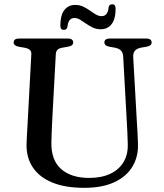

<svg xmlns="http://www.w3.org/2000/svg" viewBox="-20 -885 786 922"><path d="M589.2 -294.4 571.6 -613.1Q570.5 -631.5 561.5 -641.6Q552.5 -651.8 532.6 -655.8L505.2 -660.7Q491.1 -663.8 486.2 -668.9Q481.2 -674 481.2 -681.7Q481.2 -690 487.7 -695Q494.1 -700 505.6 -700H683.6Q695.6 -700 701.9 -695Q708.2 -690 708.2 -681.7Q708.2 -673.7 702.8 -668.6Q697.4 -663.6 684 -660.6L658.3 -656.4Q634.9 -651.6 626.8 -640Q618.6 -628.5 619.7 -610.6L637.6 -293.6Q639.2 -268.6 640.5 -244.6Q641.7 -220.6 642.6 -194.6Q644.7 -133.1 616.2 -85.4Q587.6 -37.6 529.6 -10.3Q471.5 17 384.6 17Q292.3 17 230.1 -8.9Q167.9 -34.9 136.9 -82.2Q106 -129.4 107.5 -193.2Q107.8 -206.5 108.9 -226.9Q110 -247.3 111.4 -271.7Q112.8 -296.2 114.1 -321.6L130.4 -623.9Q131.4 -638.1 123.2 -645.4Q115.1 -652.8 97.4 -655.9L69.8 -660.7Q45.6 -665.6 45.6 -681.4Q45.6 -690 52 -695Q58.5 -700 70.5 -700H306.9Q318.9 -700 325.2 -695Q331.5 -690 331.5 -681.4Q331.5 -673.7 326.2 -668.6Q320.9 -663.6 307.3 -660.9L279.3 -655.9Q263.5 -653.2 256.3 -646.2Q249 -639.2 248 -624.7L231.6 -323.4Q229.6 -286.9 228.5 -257.4Q227.4 -227.9 226.8 -203.2Q224.7 -116.3 273.3 -73.5Q321.8 -30.6 408.2 -30.6Q467.2 -30.6 509.2 -50.3Q551.1 -69.9 573.2 -106.6Q595.3 -143.3 593.5 -194.4Q592.6 -228.7 591.5 -251.7Q590.4 -274.7 589.2 -294.4ZM463.8 -744.5Q442.8 -744.5 425.5 -752.7Q408.2 -760.9 393.3 -771.5Q378.4 -782.2 364.8 -790.4Q351.2 -798.6 337.4 -798.6Q307.5 -798.6 303.7 -755.7Q300.7 -741.6 286.6 -741.6Q269.8 -741.6 269.8 -762.7Q269.8 -811.9 289 -836.7Q308.1 -861.4 341.1 -861.4Q362.3 -861.4 379.5 -853.2Q396.7 -845 411.5 -834.5Q426.2 -823.9 440 -815.7Q453.7 -807.5 467.8 -807.5Q498.3 -807.5 501.5 -850.1Q504.5 -864.5 518.8 -864.5Q535.1 -864.5 535.1 -843.1Q535.1 -793.9 516 -769.2Q496.8 -744.5 463.8 -744.5Z"/></svg>

Font: Fraunces
Style: Regular
Weight: 900
Version: Version 1.000;[b76b70a41]